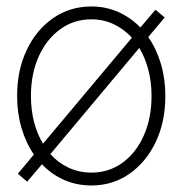

<svg xmlns="http://www.w3.org/2000/svg" viewBox="-20 -565 567 597"><path d="M64.5 0 35.6 -24.9 85.4 -84.5Q60.5 -120.6 46.9 -167Q33.2 -213.4 33.2 -266.6Q33.2 -346.7 63 -409.4Q92.8 -472.2 145 -508.5Q197.3 -544.9 264.2 -544.9Q309.1 -544.9 347.9 -527.6Q386.7 -510.3 416.5 -479.5L463.4 -534.7L492.2 -510.7L440.9 -449.7Q466.3 -413.6 480.2 -366.9Q494.1 -320.3 494.1 -266.6Q494.1 -186.5 464.4 -123.8Q434.6 -61 382.6 -24.7Q330.6 11.7 264.2 11.7Q218.3 11.7 179.2 -5.6Q140.1 -22.9 110.4 -54.2ZM264.2 -28.3Q318.8 -28.3 361.1 -59.1Q403.3 -89.8 427.2 -143.8Q451.2 -197.8 451.2 -266.6Q451.2 -310.1 441.2 -348.1Q431.2 -386.2 413.1 -416L136.7 -85.9Q161.1 -58.6 193.6 -43.5Q226.1 -28.3 264.2 -28.3ZM390.1 -447.8Q365.7 -474.6 333.7 -489.7Q301.8 -504.9 264.2 -504.9Q209.5 -504.9 167 -473.9Q124.5 -442.9 100.3 -389.2Q76.2 -335.4 76.2 -266.6Q76.2 -223.1 85.9 -185.5Q95.7 -147.9 113.8 -118.2Z"/></svg>

Font: Inter Display Extra Light
Style: Regular
Weight: 200
Designer: Rasmus Andersson
Foundry: rsms
Version: Version 4.000;git-4fc901f